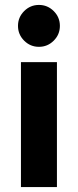

<svg xmlns="http://www.w3.org/2000/svg" viewBox="-20 -759 316 779"><path d="M198 -714Q223 -689 223 -654Q223 -619 198 -594Q173 -569 138 -569Q103 -569 78 -594Q53 -619 53 -654Q53 -689 78 -714Q103 -739 138 -739Q173 -739 198 -714ZM211 0H65V-507H211Z"/></svg>

Font: Hind Madurai
Style: Bold
Weight: 700
Designer: Jyotish Sonowal
Foundry: Indian Type Foundry
Version: Version 0.702;PS 1.0;hotconv 1.0.81;makeotf.lib2.5.63406